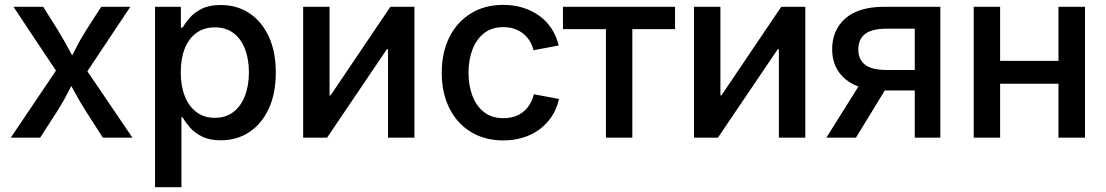

<svg xmlns="http://www.w3.org/2000/svg" viewBox="-20 -568 4564 792"><path d="M24.4 0 238.3 -317.4 237.3 -236.8 35.6 -540H158.2L219.2 -442.9Q243.2 -403.3 262.5 -367.2Q281.7 -331.1 301.8 -296.4H253.4Q273.9 -330.6 292 -366.9Q310.1 -403.3 335 -442.9L397.5 -540H517.6L314 -234.4V-313L526.4 0H404.3L332 -112.8Q307.6 -151.4 288.6 -187Q269.5 -222.7 250 -255.9H297.9Q278.3 -222.7 260.5 -187Q242.7 -151.4 218.3 -112.8L145.5 0Z M619.6 204.1V-540H726.1V-454.1H733.4Q744.1 -473.1 762.9 -494.9Q781.7 -516.6 812.7 -532Q843.8 -547.4 890.6 -547.4Q956.5 -547.4 1007.6 -514.2Q1058.6 -481 1088.1 -418.5Q1117.7 -356 1117.7 -269Q1117.7 -182.1 1088.6 -119.6Q1059.6 -57.1 1008.5 -23.2Q957.5 10.7 890.6 10.7Q844.7 10.7 813.7 -4.6Q782.7 -20 763.7 -42Q744.6 -64 733.4 -84H728.5V204.1ZM866.2 -82Q911.6 -82 942.9 -106.2Q974.1 -130.4 990.5 -172.9Q1006.8 -215.3 1006.8 -269.5Q1006.8 -323.7 990.7 -365.7Q974.6 -407.7 943.4 -431.4Q912.1 -455.1 866.2 -455.1Q821.3 -455.1 789.8 -431.9Q758.3 -408.7 741.9 -367.2Q725.6 -325.7 725.6 -269.5Q725.6 -213.9 742.2 -171.6Q758.8 -129.4 790.3 -105.7Q821.8 -82 866.2 -82Z M1689.5 0H1580.6V-364.7H1575.7L1329.1 0H1230.5V-540H1339.4V-174.8H1343.8L1590.3 -540H1689.5Z M2055.7 11.2Q1979.5 11.2 1922.4 -23.7Q1865.2 -58.6 1833.7 -121.6Q1802.2 -184.6 1802.2 -267.6Q1802.2 -351.6 1833.7 -414.6Q1865.2 -477.5 1922.4 -512.7Q1979.5 -547.9 2055.7 -547.9Q2099.6 -547.9 2137.2 -536.1Q2174.8 -524.4 2204.8 -502.7Q2234.9 -481 2255.1 -450Q2275.4 -418.9 2284.7 -380.4L2180.7 -360.8Q2175.8 -381.8 2164.8 -399.4Q2153.8 -417 2138.2 -429.4Q2122.6 -441.9 2102.1 -449Q2081.5 -456.1 2056.2 -456.1Q2008.3 -456.1 1976.6 -430.9Q1944.8 -405.8 1928.7 -363.3Q1912.6 -320.8 1912.6 -267.6Q1912.6 -215.3 1928.7 -172.9Q1944.8 -130.4 1976.6 -105.5Q2008.3 -80.6 2056.2 -80.6Q2081.5 -80.6 2102.3 -87.4Q2123 -94.2 2139.2 -107.4Q2155.3 -120.6 2166 -138.9Q2176.8 -157.2 2182.1 -179.2L2285.6 -159.7Q2277.3 -120.1 2256.8 -88.9Q2236.3 -57.6 2206.1 -34.9Q2175.8 -12.2 2137.7 -0.5Q2099.6 11.2 2055.7 11.2Z M2479.5 0V-447.8H2302.2V-540H2764.6V-447.8H2588.4V0Z M3301.8 0H3192.9V-364.7H3188L2941.4 0H2842.8V-540H2951.7V-174.8H2956.1L3202.6 -540H3301.8Z M3858.9 0H3753.4V-449.7H3638.7Q3576.2 -449.7 3548.3 -427.7Q3520.5 -405.8 3520.5 -363.8Q3520.5 -322.8 3548.6 -301Q3576.7 -279.3 3639.2 -279.3H3798.3V-194.8H3629.4Q3522.9 -194.8 3467.8 -241Q3412.6 -287.1 3412.6 -364.7Q3412.6 -443.8 3467 -491.9Q3521.5 -540 3627.4 -540H3858.9ZM3510.7 0H3388.7L3542 -244.6H3660.2Z M4374 -316.9V-222.7H4077.1V-316.9ZM4105.5 -540V0H3996.6V-540ZM4455.6 -540V0H4346.2V-540Z"/></svg>

Font: V-Inter
Style: Medium-500
Weight: 500
Designer: Rasmus Andersson
Foundry: rsms
Version: Version 4.000;git-4146feb